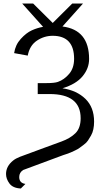

<svg xmlns="http://www.w3.org/2000/svg" viewBox="-20 -863 586 1088"><path d="M14.2 123Q14.2 79.1 54.2 46.9Q69.3 34.7 93.3 25.4Q117.2 16.1 234.9 -26.9Q292 -47.9 328.1 -61Q377.9 -79.1 407.5 -108.2Q437 -137.2 437 -192.9Q437 -330.1 261.2 -330.1H193.8V-392.1H244.1Q289.1 -392.1 308.1 -398.9Q343.3 -411.1 371.6 -444.1Q399.9 -477.1 399.9 -529.8Q399.9 -659.7 278.8 -660.2Q230 -660.2 189 -632.6Q147.9 -605 137.2 -547.9L60.1 -562Q66.9 -608.9 97.9 -642.8Q128.9 -676.8 159.9 -690.9Q190.9 -705.1 224.1 -710.9L106 -842.8H168L278.8 -732.9L389.2 -842.8H450.2L334 -712.9Q484.9 -693.8 484.9 -528.8Q484.9 -475.6 448 -430.9Q411.1 -386.2 334 -362.8Q415 -350.6 464.1 -302.7Q513.2 -254.9 513.2 -173.8Q513.2 -150.9 509 -130.9Q504.9 -110.8 495.8 -95Q486.8 -79.1 478.5 -66.7Q470.2 -54.2 455.1 -43.2Q439.9 -32.2 430.9 -25.1Q421.9 -18.1 404.5 -10Q387.2 -2 380.6 1Q374 3.9 356.4 10Q338.9 16.1 337.9 16.1Q113.8 99.1 111.8 100.1Q88.9 114.3 88.9 140.1Q88.9 174.3 124 179.2L98.1 205.1Q53.2 203.1 33.7 177Q14.2 150.9 14.2 123Z"/></svg>

Font: CMU Sans Serif
Style: Medium
Weight: 500
Version: Version 0.7.0